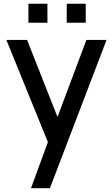

<svg xmlns="http://www.w3.org/2000/svg" viewBox="-20 -750 588 1010"><path d="M331 -630.5V-730.5H431V-630.5ZM129.5 -630.5V-730.5H229.5V-630.5ZM143 240 232 -2.5 13.5 -540H122.5L282.5 -134.5L434.5 -540H540.5L242.5 240Z"/></svg>

Font: Vela Sans SemBd
Style: Regular
Weight: 600
Designer: Principal design: Mikhail Sharanda - project Manrope.
Design modification: Ravid Balaliev
Foundry: Mikhail Sharanda
Version: Version 1.001